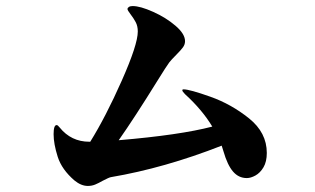

<svg xmlns="http://www.w3.org/2000/svg" viewBox="-20 -699 1040 634"><path d="M861 -194Q861 -165 850 -146.5Q839 -128 823.5 -119.5Q808 -111 795 -111Q768 -111 749.5 -132.5Q731 -154 718 -199L712 -218Q523 -144 346 -114Q340 -113 319 -102Q305 -94 294 -89.5Q283 -85 270 -85Q248 -85 226 -103Q184 -139 170.5 -181.5Q157 -224 157 -256Q157 -286 167 -286Q171 -286 177 -278Q215 -231 275 -231H278Q329 -313 382 -432.5Q435 -552 435 -595Q435 -613 428 -626Q421 -639 411 -652Q401 -665 401 -669Q401 -673 405.5 -676Q410 -679 418 -679Q443 -679 485.5 -660Q528 -641 559.5 -614Q591 -587 591 -563Q591 -552 584 -542.5Q577 -533 562 -518Q546 -502 539 -493Q530 -481 499 -431Q424 -310 372 -236Q574 -253 681 -281Q648 -336 591 -388Q582 -397 582 -401Q582 -404 586 -404Q606 -404 675 -379.5Q744 -355 802.5 -308Q861 -261 861 -194Z"/></svg>

Font: Shippori Antique
Style: Regular
Weight: 400
Designer: FONTDASU
Foundry: FONTDASU / Google Inc. / but / Adobe
Version: Version 2.001